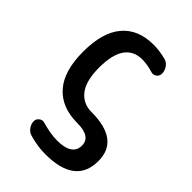

<svg xmlns="http://www.w3.org/2000/svg" viewBox="-224 -624 948 948"><g transform="rotate(45 250.0 -149.5)"><path d="M278.3 9.8Q168.9 9.8 109.4 -57.6Q49.8 -125 49.8 -259.8Q49.8 -394.5 107.4 -462.4Q165 -530.3 272.5 -530.3Q312.5 -530.3 358.4 -518.6Q377.9 -513.7 390.1 -496.1Q402.3 -478.5 402.3 -458Q402.3 -441.4 388.7 -431.6Q375 -421.9 359.4 -426.8Q322.3 -438.5 285.2 -439.5Q161.1 -439.5 161.1 -259.8Q161.1 -168 195.8 -123Q230.5 -78.1 290 -78.1Q485.4 -78.1 485.4 69.3Q485.4 230.5 275.4 230.5Q221.7 230.5 164.1 213.9Q145.5 209 132.8 191.9Q120.1 174.8 120.1 155.3Q120.1 139.6 133.3 129.4Q146.5 119.1 162.1 124Q223.6 141.6 267.6 141.6Q374 141.6 374 72.3Q374 9.8 278.3 9.8Z"/></g></svg>

Font: Rounded Mgen+ 1m medium
Style: Regular
Weight: 500
Designer: [Source Han Sans]
Ryoko NISHIZUKA  (kana & ideographs); Paul D. Hunt (Latin, Greek & Cyrillic); Wenlong ZHANG  (bopomofo
Version: Version 1.059.20150602